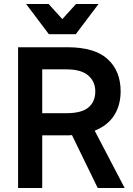

<svg xmlns="http://www.w3.org/2000/svg" viewBox="-20 -935 660 955"><path d="M70 -700H315Q451 -700 515.5 -641Q580 -582 580 -481Q580 -412 548 -361.5Q516 -311 451 -285L600 0H466L338 -263Q327 -262 324 -262Q321 -262 315 -262H190V0H70ZM310 -372Q387 -372 420.5 -401Q454 -430 454 -481Q454 -529 419 -559.5Q384 -590 310 -590H190V-372ZM110 -915H222L290 -840L358 -915H470L357 -765H223Z"/></svg>

Font: PT Root UI Bold
Style: Regular
Weight: 700
Designer: Vitaly Kuzmin
Foundry: ParaType Ltd.
Version: Version 2.000G